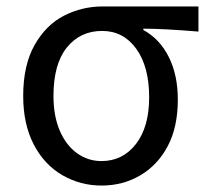

<svg xmlns="http://www.w3.org/2000/svg" viewBox="-20 -563 649 596"><path d="M174 -19Q117 -52 84.5 -115Q52 -178 52 -265Q52 -361 87.5 -423.5Q123 -486 179 -514.5Q235 -543 299 -543H596V-465Q486 -474 425 -474V-470Q476 -442 504 -386Q532 -330 532 -254Q532 -169 501 -110Q470 -51 416 -19Q362 13 295 13Q230 13 174 -19ZM443 -261Q443 -356 403 -411.5Q363 -467 297 -467Q229 -467 187.5 -415.5Q146 -364 146 -265Q146 -203 165.5 -157.5Q185 -112 219 -87.5Q253 -63 295 -63Q361 -63 402 -116Q443 -169 443 -261Z"/></svg>

Font: Merged Yaku Han JP
Style: Regular
Weight: 400
Designer: Ryoko NISHIZUKA 西塚涼子 (kana, bopomofo & ideographs); Paul D. Hunt (Latin, Greek & Cyrillic); Sandoll Communications 산돌커뮤니
Foundry: Adobe
Version: Version 2.004